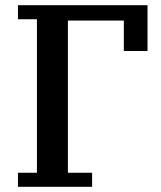

<svg xmlns="http://www.w3.org/2000/svg" viewBox="-20 -718 619 738"><path d="M49 -54H122V-644H49V-698H547V-522H456V-639H241V-54H334V0H49Z"/></svg>

Font: IBM Plex Serif Medm
Style: Regular
Weight: 500
Designer: Mike Abbink, Paul van der Laan, Pieter van Rosmalen
Foundry: Bold Monday
Version: Version 3.001